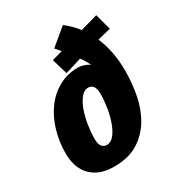

<svg xmlns="http://www.w3.org/2000/svg" viewBox="-177 -835 877 956"><g transform="rotate(-30 261.5 -356.5)"><path d="M485 -373Q485 -303 471.5 -234Q458 -165 425 -110Q392 -55 337.5 -21Q283 13 201 13Q150 13 116 -2Q82 -17 61 -42Q40 -67 31 -98.5Q22 -130 22 -163Q22 -232 40.5 -294Q59 -356 93.5 -403Q128 -450 177.5 -477.5Q227 -505 289 -505Q303 -505 319.5 -500Q336 -495 353 -484Q347 -496 339 -510Q331 -524 320 -538L226 -509L199 -599L260 -616L234 -646L330 -726Q347 -712 365.5 -694.5Q384 -677 399 -657L498 -685L523 -593L447 -574Q465 -533 475 -482.5Q485 -432 485 -373ZM283 -393Q259 -393 240 -369.5Q221 -346 208.5 -310.5Q196 -275 189.5 -233.5Q183 -192 183 -156Q183 -126 193.5 -112.5Q204 -99 222 -99Q246 -99 264.5 -122.5Q283 -146 295.5 -181.5Q308 -217 314.5 -258Q321 -299 321 -334Q321 -365 310.5 -379Q300 -393 283 -393Z"/></g></svg>

Font: Amaranth
Style: Bold Italic
Weight: 700
Italic angle: -12°
Designer: Gesine Todt
Foundry: Gesine Todt
Version: Version 1.001